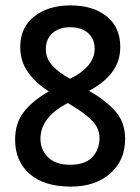

<svg xmlns="http://www.w3.org/2000/svg" viewBox="-20 -681 520 712"><path d="M241 -661Q325 -661 375.5 -620.5Q426 -580 426 -507Q426 -453 395.5 -413Q365 -373 310 -344Q368 -312 406 -270.5Q444 -229 444 -166Q444 -86 388.5 -37.5Q333 11 243 11Q144 11 90 -36Q36 -83 36 -163Q36 -224 68 -265.5Q100 -307 161 -342Q110 -375 82.5 -415Q55 -455 55 -507Q55 -579 107 -620Q159 -661 241 -661ZM240 -580Q200 -580 175 -558.5Q150 -537 150 -498Q150 -464 175 -437Q200 -410 240 -389Q283 -410 307 -438Q331 -466 331 -500Q331 -537 306.5 -558.5Q282 -580 240 -580ZM130 -166Q130 -126 158 -98Q186 -70 240 -70Q295 -70 322 -98Q349 -126 349 -170Q349 -205 321.5 -233.5Q294 -262 249 -288L232 -299Q130 -247 130 -166Z"/></svg>

Font: Noto Sans Telugu Condensed Medium
Style: Regular
Weight: 500
Width: 3
Designer: Jelle Bosma - Monotype Design Team
Foundry: Monotype Imaging Inc.
Version: Version 2.005; ttfautohint (v1.8.4.7-5d5b)